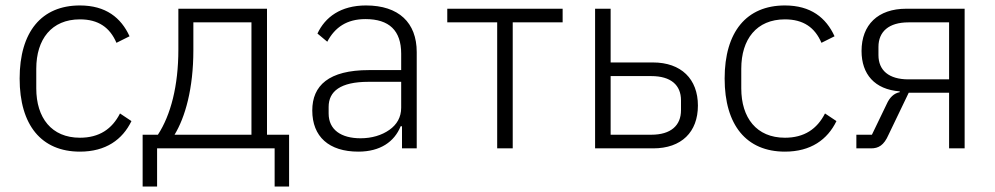

<svg xmlns="http://www.w3.org/2000/svg" viewBox="-20 -544 3649 704"><path d="M273 12C132 12 52 -85 52 -256C52 -427 132 -524 273 -524C368 -524 424 -479 455 -411L407 -387C383 -443 341 -473 273 -473C169 -473 113 -400 113 -292V-220C113 -112 169 -39 273 -39C344 -39 391 -71 420 -128L462 -100C429 -32 368 12 273 12Z M503 -50H559C606 -122 634 -229 634 -362V-512H959V-50H1040V140H987V0H556V140H503ZM902 -50V-462H689V-360C689 -219 659 -114 620 -50Z M1322 -524C1229 -524 1172 -481 1144 -421L1180 -391C1208 -444 1252 -474 1320 -474C1407 -474 1451 -432 1451 -347V-287H1333C1185 -287 1125 -230 1125 -139C1125 -43 1186 12 1294 12C1374 12 1426 -24 1449 -81H1454V0H1508V-353C1508 -461 1442 -524 1322 -524ZM1451 -149C1451 -114 1435 -87 1408 -68C1380 -48 1343 -37 1302 -37C1231 -37 1185 -68 1185 -128V-152C1185 -209 1228 -244 1331 -244H1451V-149Z M1803 -462H1620V-512H2043V-462H1860V0H1803Z M2162 -512H2219V-315H2374C2478 -315 2539 -254 2539 -157C2539 -60 2479 0 2375 0H2162ZM2368 -50C2440 -50 2477 -84 2477 -140V-176C2477 -232 2440 -265 2368 -265H2219V-50Z M2858 12C2717 12 2637 -85 2637 -256C2637 -427 2717 -524 2858 -524C2953 -524 3009 -479 3040 -411L2992 -387C2968 -443 2926 -473 2858 -473C2754 -473 2698 -400 2698 -292V-220C2698 -112 2754 -39 2858 -39C2929 -39 2976 -71 3005 -128L3047 -100C3014 -32 2953 12 2858 12Z M3120 -50H3177L3231 -162C3242 -187 3258 -202 3279 -206V-209C3187 -216 3139 -272 3139 -357C3139 -453 3199 -512 3303 -512H3517V0H3460V-204H3312L3238 -50C3221 -11 3201 0 3174 0H3120ZM3460 -253V-462H3311C3239 -462 3201 -428 3201 -372V-342C3201 -286 3239 -253 3311 -253Z"/></svg>

Font: Plexus Sans Light
Style: Regular
Weight: 300
Version: Version 2.001;PS 002.001;hotconv 1.0.70;makeotf.lib2.5.58329